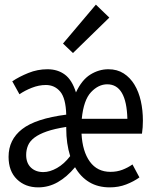

<svg xmlns="http://www.w3.org/2000/svg" viewBox="-20 -797 640 829"><path d="M145 12Q89 12 53 -23Q17 -58 17 -120Q17 -194 75.5 -239.5Q134 -285 266 -302Q264 -373 240 -401.5Q216 -430 178 -430Q148 -430 117.5 -418Q87 -406 64 -390L33 -446Q63 -466 102.5 -482Q142 -498 185 -498Q229 -498 260 -475Q291 -452 308 -398Q333 -452 370 -475Q407 -498 448 -498Q486 -498 514 -480Q542 -462 560.5 -431.5Q579 -401 588 -361Q597 -321 597 -276Q597 -262 596 -247.5Q595 -233 593 -220H332Q336 -143 368 -99Q400 -55 457 -55Q485 -55 508.5 -64Q532 -73 552 -87L582 -31Q557 -13 524.5 -0.5Q492 12 454 12Q403 12 365.5 -10.5Q328 -33 304 -75Q269 -33 229.5 -10.5Q190 12 145 12ZM167 -54Q195 -54 226 -71.5Q257 -89 283 -123Q266 -177 266 -242V-249Q215 -241 182 -229.5Q149 -218 129 -203Q109 -188 101 -169Q93 -150 93 -128Q93 -93 113.5 -73.5Q134 -54 167 -54ZM443 -433Q405 -433 373 -399Q341 -365 333 -284H530Q526 -433 443 -433ZM295 -568 252 -609 394 -777 452 -721Z"/></svg>

Font: Source Code Pro
Style: Regular
Weight: 400
Monospace: yes
Designer: Paul D. Hunt, Teo Tuominen
Foundry: Adobe Systems Incorporated
Version: Version 2.030;PS 1.000;hotconv 16.6.51;makeotf.lib2.5.65220